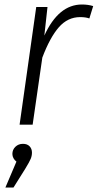

<svg xmlns="http://www.w3.org/2000/svg" viewBox="-20 -554 434 853"><path d="M394 -527 377 -472Q361 -478 336 -478Q281 -478 241.5 -433Q202 -388 168 -298L125 0H67L141 -523H191L177 -396Q240 -534 344 -534Q371 -534 394 -527ZM122 124Q122 138 116.5 151.5Q111 165 92 196L40 279H4L53 164Q45 158 40 149Q35 140 35 130Q35 111 48.5 98Q62 85 82 85Q101 85 111.5 96Q122 107 122 124Z"/></svg>

Font: FiraGO Light
Style: Italic
Weight: 300
Italic angle: -8°
Designer: bBox Type GmbH
Foundry: bBox Type GmbH
Version: Version 1.001